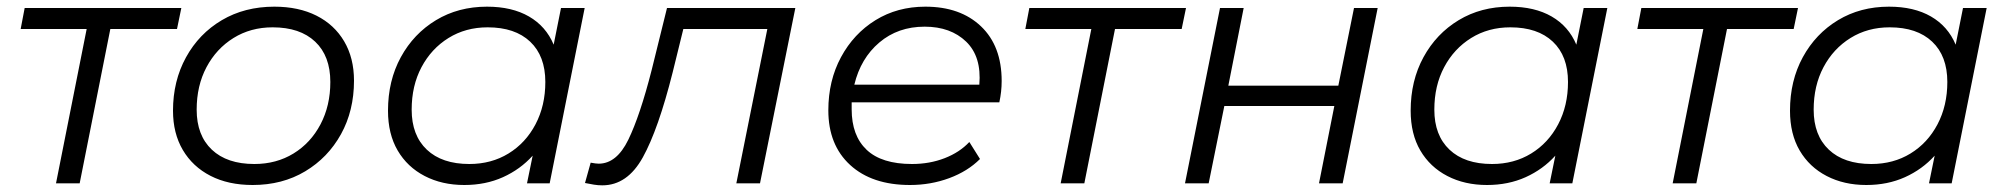

<svg xmlns="http://www.w3.org/2000/svg" viewBox="-20 -550 6028 576"><path d="M148 0 240 -463H42L54 -526H524L511 -463H311L219 0Z M738 5Q665 5 611.5 -22.5Q558 -50 528.5 -100Q499 -150 499 -218Q499 -307 538 -378Q577 -449 645.5 -489.5Q714 -530 803 -530Q876 -530 929.5 -503Q983 -476 1012.5 -426Q1042 -376 1042 -308Q1042 -218 1003 -147.5Q964 -77 895.5 -36Q827 5 738 5ZM743 -58Q809 -58 860.5 -89.5Q912 -121 941.5 -177Q971 -233 971 -304Q971 -382 925.5 -425Q880 -468 798 -468Q732 -468 680.5 -436Q629 -404 599.5 -348.5Q570 -293 570 -221Q570 -144 615.5 -101Q661 -58 743 -58Z M1373 5Q1306 5 1254 -22Q1202 -49 1173 -98.5Q1144 -148 1144 -218Q1144 -308 1182.5 -378.5Q1221 -449 1288 -489.5Q1355 -530 1441 -530Q1516 -530 1567 -500.5Q1618 -471 1641 -416L1663 -526H1734L1629 0H1561L1578 -83Q1541 -42 1489 -18.5Q1437 5 1373 5ZM1388 -58Q1454 -58 1505.5 -89.5Q1557 -121 1586.5 -177Q1616 -233 1616 -304Q1616 -382 1570.5 -425Q1525 -468 1443 -468Q1377 -468 1325.5 -436Q1274 -404 1244.5 -348.5Q1215 -293 1215 -221Q1215 -144 1260.5 -101Q1306 -58 1388 -58Z M1735 -1 1752 -62Q1768 -59 1776 -59Q1830 -59 1865 -131Q1900 -203 1935 -340L1981 -526H2366L2260 0H2189L2282 -463H2030L1998 -333Q1955 -162 1908.5 -78Q1862 6 1787 6Q1774 6 1762 4Q1750 2 1735 -1Z M2710 5Q2596 5 2530.5 -55Q2465 -115 2465 -219Q2465 -308 2503 -378.5Q2541 -449 2606.5 -489.5Q2672 -530 2756 -530Q2861 -530 2923 -471Q2985 -412 2985 -307Q2985 -275 2978 -243H2535Q2535 -233 2535 -222Q2535 -143 2580 -100.5Q2625 -58 2716 -58Q2769 -58 2814 -75.5Q2859 -93 2888 -124L2920 -73Q2883 -36 2827.5 -15.5Q2772 5 2710 5ZM2543 -296H2918Q2925 -380 2878.5 -425Q2832 -470 2754 -470Q2674 -470 2618 -422.5Q2562 -375 2543 -296Z M3162 0 3254 -463H3056L3068 -526H3538L3525 -463H3325L3233 0Z M3535 0 3640 -526H3711L3665 -293H3995L4042 -526H4113L4008 0H3937L3983 -232H3653L3606 0Z M4441 5Q4374 5 4322 -22Q4270 -49 4241 -98.5Q4212 -148 4212 -218Q4212 -308 4250.5 -378.5Q4289 -449 4356 -489.5Q4423 -530 4509 -530Q4584 -530 4635 -500.5Q4686 -471 4709 -416L4731 -526H4802L4697 0H4629L4646 -83Q4609 -42 4557 -18.5Q4505 5 4441 5ZM4456 -58Q4522 -58 4573.5 -89.5Q4625 -121 4654.5 -177Q4684 -233 4684 -304Q4684 -382 4638.5 -425Q4593 -468 4511 -468Q4445 -468 4393.5 -436Q4342 -404 4312.5 -348.5Q4283 -293 4283 -221Q4283 -144 4328.5 -101Q4374 -58 4456 -58Z M4998 0 5090 -463H4892L4904 -526H5374L5361 -463H5161L5069 0Z M5579 5Q5512 5 5460 -22Q5408 -49 5379 -98.5Q5350 -148 5350 -218Q5350 -308 5388.5 -378.5Q5427 -449 5494 -489.5Q5561 -530 5647 -530Q5722 -530 5773 -500.5Q5824 -471 5847 -416L5869 -526H5940L5835 0H5767L5784 -83Q5747 -42 5695 -18.5Q5643 5 5579 5ZM5594 -58Q5660 -58 5711.5 -89.5Q5763 -121 5792.5 -177Q5822 -233 5822 -304Q5822 -382 5776.5 -425Q5731 -468 5649 -468Q5583 -468 5531.5 -436Q5480 -404 5450.5 -348.5Q5421 -293 5421 -221Q5421 -144 5466.5 -101Q5512 -58 5594 -58Z"/></svg>

Font: Montserrat
Style: Italic
Weight: 400
Italic angle: -11.3°
Designer: Julieta Ulanovsky
Foundry: Julieta Ulanovsky
Version: Version 9.000; ttfautohint (v1.8.4.7-5d5b)